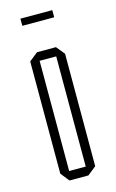

<svg xmlns="http://www.w3.org/2000/svg" viewBox="-103 -684 439 727"><g transform="rotate(-15 116.0 -320.0)"><path d="M84 -467V-501H157L184 -468V-467ZM76 0 49 -34V-35H149V0ZM49 -35V-474L83 -501H84V-35ZM149 0V-467H184V-27L150 0ZM55 -612V-640H180V-612Z"/></g></svg>

Font: Foldit ExtraLight
Style: Regular
Weight: 250
Version: Version 1.003